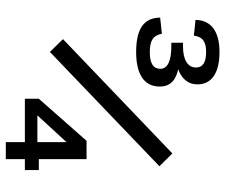

<svg xmlns="http://www.w3.org/2000/svg" viewBox="-77 -697 774 660"><g transform="rotate(90 310.0 -367.0)"><path d="M159 -734.5C86.5 -734.5 49 -704.5 48.5 -652L102.5 -646.5C107 -679 126.5 -688.5 158.5 -688.5C192.5 -688.5 212 -678.5 212 -653.5C212 -626 186.5 -609 139 -609H127V-569H138.5C188.5 -569 216.5 -556.5 216.5 -531.5C216.5 -507.5 199 -495 159.5 -495C121 -495 102 -505 96 -536.5L40.5 -530.5C41 -471 84.5 -448 159 -448C231.5 -448 277.5 -473 277.5 -529C277.5 -568.5 251.5 -585.5 218 -592.5C246.5 -603 270 -623 270 -659C270 -709 228.5 -734.5 159 -734.5ZM507.5 -572.5 114.5 -196.5 158.5 -151.5 551.5 -528ZM527 0V-65.5H564.5V-113.5H527V-277.5H464L319.5 -113.5V-65.5H468.5V0ZM376.5 -108.5 468.5 -208.5V-108.5Z"/></g></svg>

Font: Monaspace Argon
Style: Regular
Weight: 400
Designer: Riley Cran & the Lettermatic Team
Foundry: Lettermatic
Version: Version 1.200 (Monaspace Argon)